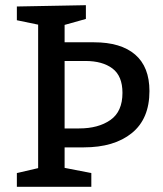

<svg xmlns="http://www.w3.org/2000/svg" viewBox="-20 -720 628 740"><path d="M45 0V-53L127 -72V-625L45 -642V-695L311 -700V-647L229 -624V-557H342Q446 -557 501 -509.5Q556 -462 556 -369Q556 -262 488 -207Q420 -152 303 -152H229V-73L332 -53V0ZM309 -485H229V-225H285Q359 -225 405.5 -257.5Q452 -290 452 -362Q452 -427 413.5 -456Q375 -485 309 -485Z"/></svg>

Font: Bitter Medium
Style: Regular
Weight: 500
Designer: Sol Matas, and Bitter project Authors
Foundry: Sol Matas
Version: Version 2.001